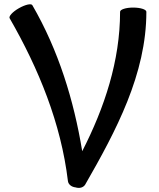

<svg xmlns="http://www.w3.org/2000/svg" viewBox="-20 -856 756 913"><path d="M385 22C532 -234 676 -504 676 -800C676 -811 648 -820 613 -820C579 -820 551 -811 551 -800C551 -567 477 -344 371 -137C331 -380 258 -617 134 -831C129 -841 100 -834 70 -817C40 -800 20 -778 26 -769C164 -529 270 -270 303 5C305 21 320 33 339 35C358 41 376 36 385 22Z"/></svg>

Font: Nupuram
Style: Bold
Weight: 700
Designer: Santhosh Thottingal (santhosh.thottingal@gmail.com)
Foundry: SMC
Version: Version 1.000